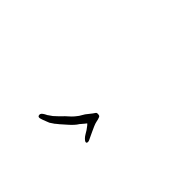

<svg xmlns="http://www.w3.org/2000/svg" viewBox="53 -1023 1393 1393"><g transform="rotate(-45 750.0 -326.0)"><path d="M658.2 -203.1Q640.6 -195.3 621.1 -192.4Q606.4 -189.5 585.9 -180.7Q565.4 -171.9 546.9 -163.1Q528.3 -154.3 515.6 -148.4Q502.9 -142.6 493.2 -137.7Q483.4 -132.8 475.6 -131.8Q467.8 -130.9 462.9 -134.8Q458 -138.7 460.9 -146.5Q463.9 -154.3 474.6 -165Q485.4 -175.8 499 -183.6Q512.7 -191.4 526.4 -200.2Q540 -209 552.7 -219.7Q565.4 -230.5 564.5 -231.4Q563.5 -232.4 551.3 -241.7Q539.1 -251 529.8 -259.8Q520.5 -268.6 514.2 -272Q507.8 -275.4 492.7 -288.6Q477.5 -301.8 462.9 -318.4L418 -369.1L402.3 -388.7Q393.6 -397.5 389.6 -405.3Q378.9 -422.9 374 -428.7Q373 -429.7 364.3 -453.1Q357.4 -471.7 353.5 -481.4Q349.6 -491.2 348.1 -499Q346.7 -506.8 348.1 -512.2Q349.6 -517.6 356.4 -520Q363.3 -522.5 371.1 -520Q378.9 -517.6 386.7 -506.3Q394.5 -495.1 398.9 -485.4Q403.3 -475.6 405.3 -474.6L425.8 -445.3Q454.1 -413.1 488.3 -380.9L518.6 -347.7Q521.5 -344.7 533.2 -334Q539.1 -329.1 543.9 -325.2Q556.6 -315.4 561.5 -311.5Q570.3 -305.7 581.1 -299.8Q602.5 -288.1 615.2 -276.4Q629.9 -263.7 643.1 -254.4Q656.2 -245.1 662.1 -241.2Q668 -237.3 668 -228.5Q668 -218.8 666 -211.9Q665 -207 658.2 -203.1Z"/></g></svg>

Font: ToneOZ-Zhuyin-Tsuipita-TC
Style: Regular
Weight: 400
Designer: ÂÆ£ÂøóÂáåJeffrey Xuan(jeffreyx@gmail.com, ToneOZ.com) ÈòøÂù§(cjkFonts)
Foundry: ToneOZ
Version: Version 0.240710